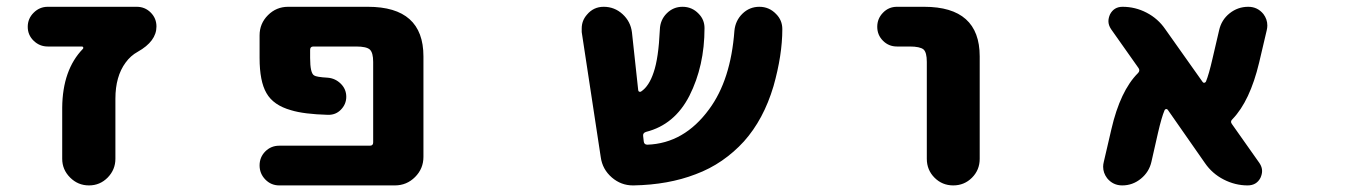

<svg xmlns="http://www.w3.org/2000/svg" viewBox="-20 -569 4040 571"><path d="M165 -96.7V-249Q166 -361.3 226.6 -423.8Q228.5 -425.8 227.5 -428.2Q226.6 -430.7 223.6 -430.7H122.1Q97.7 -430.7 80.1 -447.8Q62.5 -464.8 62.5 -489.3Q62.5 -513.7 80.1 -531.2Q97.7 -548.8 122.1 -548.8H386.7Q411.1 -548.8 428.2 -531.7Q445.3 -514.6 445.3 -490.2Q445.3 -446.3 389.6 -415Q368.2 -403.3 353.5 -382.8Q323.2 -341.8 323.2 -275.4V-96.7Q323.2 -64.5 300.3 -41Q277.3 -17.6 244.6 -17.6Q211.9 -17.6 188.5 -41Q165 -64.5 165 -96.7Z M810.5 -17.6Q786.1 -17.6 769 -35.2Q752 -52.7 752 -77.1Q752 -101.6 769 -118.7Q786.1 -135.7 810.5 -135.7H1080.1Q1089.8 -135.7 1089.8 -145.5V-384.8Q1089.8 -412.1 1080.1 -421.4Q1070.3 -430.7 1039.1 -430.7H912.1Q902.3 -430.7 902.3 -420.9V-396.5Q902.3 -351.6 914.1 -344.7Q920.9 -339.8 955.1 -337.9Q977.5 -335.9 993.7 -319.8Q1009.8 -303.7 1009.8 -281.2Q1009.8 -258.8 993.2 -242.2Q978.5 -227.5 957 -227.5Q956.1 -227.5 955.1 -227.5Q883.8 -229.5 845.7 -241.2Q793 -255.9 772.5 -292Q752 -327.1 752 -396.5V-463.9Q752 -499 776.9 -523.9Q801.8 -548.8 836.9 -548.8H1074.2Q1239.3 -548.8 1239.3 -401.4V-102.5Q1239.3 -67.4 1214.4 -42.5Q1189.5 -17.6 1154.3 -17.6Z M1864.3 -17.6Q1863.3 -17.6 1862.3 -17.6Q1827.1 -17.6 1799.8 -41Q1771.5 -65.4 1766.6 -101.6L1710 -473.6Q1710 -478.5 1710 -484.4Q1710 -507.8 1725.6 -525.4Q1745.1 -548.8 1775.4 -548.8Q1807.6 -548.8 1831.5 -526.9Q1855.5 -504.9 1859.4 -472.7L1877.9 -301.8Q1877.9 -297.9 1880.9 -296.4Q1883.8 -294.9 1886.7 -296.9Q1910.2 -312.5 1923.8 -353.5Q1938.5 -395.5 1942.4 -481.4Q1943.4 -509.8 1962.9 -529.3Q1982.4 -548.8 2009.8 -548.8Q2038.1 -548.8 2057.6 -528.3Q2075.2 -510.7 2075.2 -485.4Q2075.2 -373 2030.3 -284.2Q1986.3 -198.2 1901.4 -176.8Q1891.6 -173.8 1892.6 -165L1894.5 -148.4Q1895.5 -138.7 1905.3 -138.7Q2014.6 -142.6 2088.9 -244.1Q2153.3 -331.1 2164.1 -477.5Q2167 -507.8 2188 -528.3Q2209 -548.8 2238.3 -548.8Q2267.6 -548.8 2288.1 -527.3Q2306.6 -508.8 2306.6 -482.4Q2306.6 -405.3 2280.3 -312.5Q2251 -213.9 2192.4 -148.4Q2163.1 -116.2 2127 -91.3Q2090.8 -66.4 2048.8 -50.8Q1967.8 -19.5 1864.3 -17.6Z M2736.3 -96.7V-384.8Q2736.3 -413.1 2726.6 -421.9Q2715.8 -430.7 2685.5 -430.7H2647.5Q2623 -430.7 2606 -447.8Q2588.9 -464.8 2588.9 -489.3Q2588.9 -513.7 2606 -531.2Q2623 -548.8 2647.5 -548.8H2728.5Q2893.6 -548.8 2893.6 -401.4V-96.7Q2893.6 -63.5 2870.6 -40.5Q2847.7 -17.6 2814.9 -17.6Q2782.2 -17.6 2759.3 -40.5Q2736.3 -63.5 2736.3 -96.7Z M3690.4 -17.6Q3653.3 -17.6 3619.1 -35.2Q3585 -52.7 3563.5 -84L3453.1 -242.2Q3451.2 -245.1 3447.8 -244.6Q3444.3 -244.1 3443.4 -241.2Q3434.6 -220.7 3423.8 -173.8L3404.3 -87.9Q3397.5 -57.6 3373 -37.6Q3348.6 -17.6 3317.4 -17.6Q3290 -17.6 3272.5 -39.1Q3260.7 -54.7 3260.7 -73.2Q3260.7 -80.1 3262.7 -87.9L3285.2 -184.6Q3311.5 -298.8 3364.3 -351.6Q3371.1 -358.4 3366.2 -366.2L3284.2 -482.4Q3276.4 -494.1 3276.4 -505.9Q3276.4 -515.6 3281.2 -526.4Q3293 -548.8 3318.4 -548.8Q3356.4 -548.8 3390.1 -531.2Q3423.8 -513.7 3445.3 -482.4L3556.6 -325.2Q3558.6 -322.3 3561.5 -322.8Q3564.5 -323.2 3566.4 -326.2Q3575.2 -347.7 3585.9 -394.5L3605.5 -478.5Q3612.3 -509.8 3636.7 -529.3Q3661.1 -548.8 3692.4 -548.8Q3719.7 -548.8 3737.3 -527.3Q3749 -511.7 3749 -493.2Q3749 -486.3 3747.1 -478.5L3724.6 -382.8Q3697.3 -268.6 3645.5 -214.8Q3637.7 -208 3643.6 -200.2L3725.6 -84Q3733.4 -72.3 3733.4 -60.5Q3733.4 -50.8 3728.5 -40Q3716.8 -17.6 3690.4 -17.6Z"/></svg>

Font: Rounded-X Mgen+ 2m bold
Style: Bold
Weight: 700
Designer: [Source Han Sans]
Ryoko NISHIZUKA  (kana & ideographs); Paul D. Hunt (Latin, Greek & Cyrillic); Wenlong ZHANG  (bopomofo
Version: Version 1.059.20150602